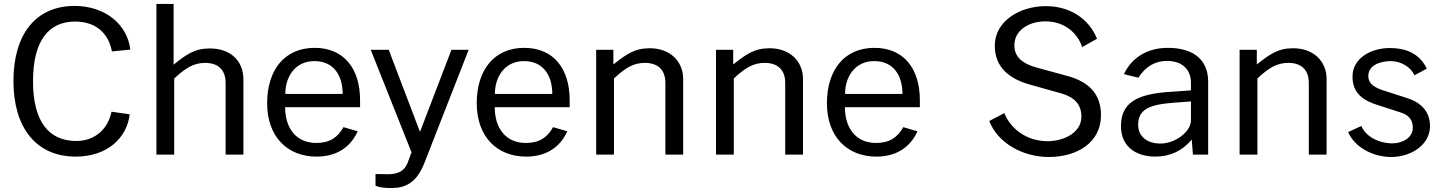

<svg xmlns="http://www.w3.org/2000/svg" viewBox="-20 -782 7289 971"><path d="M357 -752C161 -752 48 -609 48 -372C48 -136 163 10 363 10C521 10 622 -83 636 -204L544 -217C525 -126 457 -69 366 -69C224 -69 147 -171 147 -371C147 -575 225 -673 360 -673C469 -673 530 -609 546 -522L639 -531C625 -654 517 -752 357 -752Z M861 0V-385C916 -436 958 -464 1017 -464C1086 -464 1121 -426 1121 -363V0H1211V-381C1211 -474 1146 -537 1041 -537C963 -537 922 -506 858 -455V-762H771V0Z M1801 -240V-275C1801 -436 1719 -540 1571 -540C1419 -540 1331 -428 1331 -260C1331 -90 1434 10 1581 10C1676 10 1750 -32 1789 -118L1717 -139C1689 -88 1648 -59 1580 -59C1475 -59 1422 -137 1422 -240ZM1423 -307C1422 -388 1469 -473 1570 -473C1668 -473 1713 -400 1713 -307Z M1959 169C2031 169 2087 142 2126 43L2350 -530H2263L2104 -115L1946 -530H1855L2061 -12L2042 40C2031 68 2011 101 1934 99L1879 98V157C1879 157 1898 169 1959 169Z M2861 -240V-275C2861 -436 2779 -540 2631 -540C2479 -540 2391 -428 2391 -260C2391 -90 2494 10 2641 10C2736 10 2810 -32 2849 -118L2777 -139C2749 -88 2708 -59 2640 -59C2535 -59 2482 -137 2482 -240ZM2483 -307C2482 -388 2529 -473 2630 -473C2728 -473 2773 -400 2773 -307Z M3085 0V-385C3140 -437 3183 -464 3241 -464C3310 -464 3345 -426 3345 -363V0H3435V-382C3435 -473 3368 -538 3266 -538C3188 -538 3147 -507 3082 -456V-530H2995V0Z M3691 0V-385C3746 -437 3789 -464 3847 -464C3916 -464 3951 -426 3951 -363V0H4041V-382C4041 -473 3974 -538 3872 -538C3794 -538 3753 -507 3688 -456V-530H3601V0Z M4632 -240V-275C4632 -436 4550 -540 4402 -540C4250 -540 4162 -428 4162 -260C4162 -90 4265 10 4412 10C4507 10 4581 -32 4620 -118L4548 -139C4520 -88 4479 -59 4411 -59C4306 -59 4253 -137 4253 -240ZM4254 -307C4253 -388 4300 -473 4401 -473C4499 -473 4544 -400 4544 -307Z M5284 12C5426 12 5548 -60 5548 -199C5548 -305 5489 -367 5381 -397L5224 -440C5150 -460 5110 -494 5110 -553C5110 -631 5186 -674 5267 -674C5361 -674 5428 -618 5453 -544L5528 -586C5487 -687 5392 -751 5269 -751C5137 -751 5011 -675 5011 -551C5011 -441 5085 -383 5189 -354L5346 -310C5413 -291 5449 -255 5449 -192C5449 -110 5359 -68 5278 -68C5175 -68 5093 -127 5059 -210L4983 -170C5025 -60 5151 12 5284 12Z M5823 10C5899 10 5960 -20 6007 -76L6013 0H6090V-370C6090 -474 6022 -540 5886 -540C5777 -540 5701 -486 5664 -407L5737 -389C5775 -448 5824 -474 5882 -474C5957 -474 6003 -432 6003 -363V-325L5906 -318C5724 -308 5649 -260 5649 -143C5649 -46 5719 10 5823 10ZM5849 -56C5782 -56 5736 -91 5736 -151C5736 -231 5796 -254 5922 -263L6003 -269V-174C6003 -114 5921 -56 5849 -56Z M6339 0V-385C6394 -437 6437 -464 6495 -464C6564 -464 6599 -426 6599 -363V0H6689V-382C6689 -473 6622 -538 6520 -538C6442 -538 6401 -507 6336 -456V-530H6249V0Z M7016 12C7115 12 7212 -49 7212 -144C7212 -206 7179 -261 7093 -287L6988 -321C6938 -336 6900 -354 6900 -398C6900 -453 6962 -473 7014 -473C7063 -473 7115 -444 7133 -401L7196 -435C7163 -501 7106 -539 7008 -539C6910 -539 6819 -485 6820 -394C6820 -310 6875 -272 6953 -249L7061 -214C7104 -201 7125 -177 7125 -136C7125 -86 7073 -57 7022 -57C6953 -57 6886 -92 6865 -145L6798 -114C6827 -44 6916 12 7016 12Z"/></svg>

Font: Cheyenne Sans
Style: Regular
Weight: 400
Designer: The Public Sans project authors (U.S. Web Design System), Libre Franklin designed by Pablo Impallari and Rodrigo Fuenzal
Foundry: The Cheyenne Sans Project Authors
Version: Version 2.007